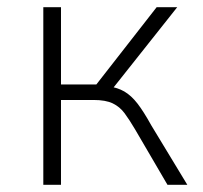

<svg xmlns="http://www.w3.org/2000/svg" viewBox="-20 -512 562 532"><path d="M100 0V-492H149V-278H247L414 -492H471L287 -260L274 -274Q305 -270 324.5 -258.5Q344 -247 361 -225Q378 -203 399 -165L499 0H444L354 -154Q338 -181 325 -198.5Q312 -216 292.5 -225.5Q273 -235 239 -235H149V0Z"/></svg>

Font: Nunito Sans 7pt SemiCondensed ExtraLight
Style: Regular
Weight: 250
Width: 4
Designer: Vernon Adams
Foundry: Vernon Adams
Version: Version 3.101;gftools[0.9.27]